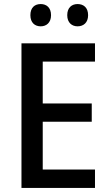

<svg xmlns="http://www.w3.org/2000/svg" viewBox="-20 -928 543 948"><path d="M130 -853C130 -816 152 -798 181 -798C209 -798 232 -816 232 -853C232 -891 209 -908 181 -908C152 -908 130 -891 130 -853ZM312 -853C312 -816 335 -798 363 -798C392 -798 415 -816 415 -853C415 -891 392 -908 363 -908C335 -908 312 -891 312 -853ZM449 0V-91H191V-327H433V-417H191V-624H449V-714H86V0Z"/></svg>

Font: Noto Sans Arabic UI SmCn Md
Style: Regular
Weight: 500
Width: 4
Designer: Monotype Design Team, Nadine Chahine and Nizar Qandah
Foundry: Monotype Imaging Inc.
Version: Version 2.010